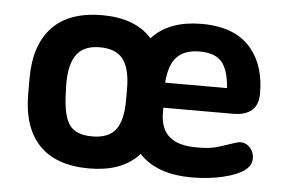

<svg xmlns="http://www.w3.org/2000/svg" viewBox="-38 -452 768 513"><g transform="rotate(5 345.5 -195.5)"><path d="M38 -216V-175Q38 -84 83.5 -37Q129 10 217 10Q303 10 347.5 -36.5Q392 -83 392 -175V-216Q392 -307 347.5 -354Q303 -401 217 -401Q129 -401 83.5 -353.5Q38 -306 38 -216ZM300 -209V-181Q300 -126 281 -101Q262 -76 218 -76Q175 -76 157.5 -99.5Q140 -123 138 -182L137 -209Q137 -264 156.5 -289.5Q176 -315 218 -315Q262 -315 281 -289.5Q300 -264 300 -209ZM401 -169H588Q620 -169 637.5 -183.5Q655 -198 655 -230Q655 -302 619 -347Q576 -401 484 -401Q399 -401 353.5 -354Q308 -307 308 -216V-175Q308 -84 355 -37Q402 10 492 10Q537 10 575.5 1Q614 -8 634 -23Q651 -36 651 -55Q651 -71 640.5 -83Q630 -95 615 -95Q611 -95 607.5 -94Q604 -93 600 -92Q576 -84 560.5 -79Q545 -74 531.5 -72.5Q518 -71 499 -71Q449 -71 425 -92Q401 -113 401 -156ZM566 -236H400Q403 -283 423.5 -305Q444 -327 485 -327Q525 -327 543.5 -306.5Q562 -286 566 -236Z"/></g></svg>

Font: Beiruti SemiBold
Style: Regular
Weight: 600
Designer: Arlette Boutros
Foundry: Boutros
Version: Version 1.41